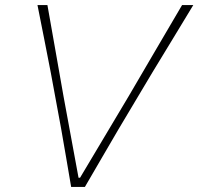

<svg xmlns="http://www.w3.org/2000/svg" viewBox="-20 -733 778 753"><path d="M259 0Q250 -53.5 239.5 -114.5Q229 -175.5 220 -227L179 -449Q168 -505.5 154 -577Q140 -648.5 127 -713H166Q181 -628.5 197.5 -534.8Q214 -441 229 -356L288 -36H294L486 -358Q535.5 -443 590 -535.8Q644.5 -628.5 694 -713H738Q698.5 -648 656 -577.8Q613.5 -507.5 578 -449.5L445 -226.5Q416.5 -178 380.5 -116Q344.5 -54 313 0Z"/></svg>

Font: Commissioner Loud Thin
Style: Italic
Weight: 100
Italic angle: -12°
Designer: Kostas Bartsokas
Foundry: Kostas Bartsokas
Version: Version 1.000; ttfautohint (v1.8.3)